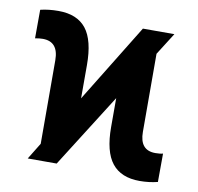

<svg xmlns="http://www.w3.org/2000/svg" viewBox="-66 -607 709 686"><g transform="rotate(10 288.0 -264.0)"><path d="M75.7 0 112.3 -59.6 111.8 -362.3Q111.8 -430.2 54.7 -430.2Q41.5 -430.2 26.9 -427.2L27.3 -530.8Q56.6 -538.1 92.8 -538.1Q160.6 -538.1 193.4 -496.6Q226.1 -455.1 226.1 -365.2V-244.6L400.4 -528.3H514.6L463.9 -448.2L464.4 -165Q464.4 -98.1 521 -98.1Q538.6 -98.1 548.8 -101.1L548.3 2Q517.1 9.8 482.9 9.8Q415.5 9.8 382.6 -31.7Q349.6 -73.2 349.6 -162.6V-267.1L180.7 0Z"/></g></svg>

Font: Roboto Condensed
Style: Bold
Weight: 700
Designer: Google
Version: Version 2.134; 2016